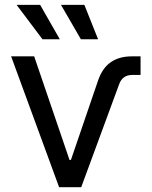

<svg xmlns="http://www.w3.org/2000/svg" viewBox="-20 -781 633 801"><path d="M226.6 0 26.4 -545.9H122.6L270 -113.8H275.9L389.2 -445.3Q407.2 -497.6 442.4 -521.7Q477.5 -545.9 529.8 -545.9H566.4V-468.3H531.2Q491.7 -468.3 477.5 -430.7L318.8 0ZM317.4 -617.2 234.4 -760.7H332L389.2 -617.2ZM157.2 -617.2 49.3 -760.7H147.5L229.5 -617.2Z"/></svg>

Font: Adwaita Sans
Style: Regular
Weight: 400
Designer: Rasmus Andersson
Foundry: rsms
Version: Version 4.001;git-9221beed3